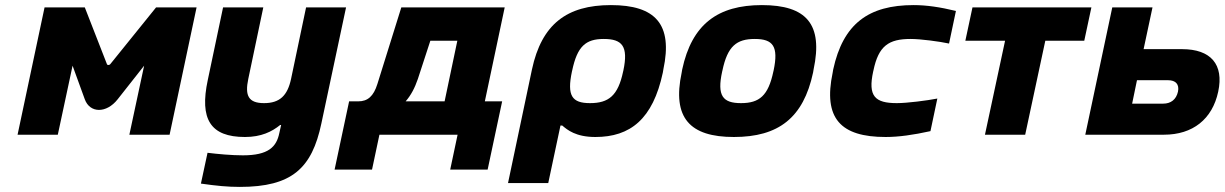

<svg xmlns="http://www.w3.org/2000/svg" viewBox="-20 -529 4809 754"><path d="M155 -500 49 0H207L265 -271L313 -139C333 -84 398 -83 442 -139L546 -271L488 0H646L752 -500H593L413 -277C410 -273 402 -272 400 -277L313 -500Z M1242 -44 1339 -500H1182L1123 -219C1109 -154 1079 -124 1017 -124C956 -124 941 -153 955 -219L1014 -500H856L796 -215C763 -61 806 9 942 9C1006 9 1048 -12 1080 -38H1084L1077 -7C1066 48 1034 81 934 81C890 81 835 76 795 71L769 192C832 201 874 205 922 205C1126 205 1205 132 1242 -44Z M1387 -131H1351L1294 137H1441L1470 0H1777L1748 137H1895L1952 -131H1884L1962 -500H1556L1462 -199C1447 -151 1424 -131 1387 -131ZM1573 -131C1594 -155 1609 -184 1621 -219L1670 -369H1776L1726 -131Z M2583 -244 2585 -256C2623 -434 2554 -509 2379 -509C2206 -509 2107 -434 2069 -256L1975 190H2133L2181 -36H2188C2208 -19 2241 9 2318 9C2455 9 2544 -61 2583 -244ZM2226 -248 2227 -252C2247 -347 2280 -376 2351 -376C2424 -376 2448 -347 2428 -252L2427 -248C2407 -153 2370 -124 2297 -124C2226 -124 2206 -153 2226 -248Z M2659 -256 2657 -244C2619 -66 2689 9 2862 9C3037 9 3135 -66 3173 -244L3175 -256C3213 -434 3147 -509 2972 -509C2799 -509 2697 -434 2659 -256ZM2816 -248 2817 -252C2837 -348 2873 -376 2944 -376C3016 -376 3038 -347 3018 -252L3017 -248C2997 -153 2962 -124 2890 -124C2819 -124 2795 -152 2816 -248Z M3252 -256 3250 -244C3212 -64 3281 9 3458 9C3509 9 3566 1 3634 -14L3661 -142C3620 -134 3542 -124 3502 -124C3416 -124 3388 -151 3409 -248L3410 -252C3430 -349 3470 -376 3556 -376C3596 -376 3670 -366 3707 -358L3734 -486C3672 -501 3619 -509 3568 -509C3391 -509 3291 -436 3252 -256Z M3848 0H4006L4085 -369H4238L4266 -500H3799L3771 -369H3927Z M4242 0H4551C4664 0 4741 -61 4764 -169C4787 -276 4735 -336 4622 -336H4471L4506 -500H4348ZM4426 -122 4445 -214H4567C4597 -214 4612 -198 4606 -169C4599 -138 4578 -122 4548 -122Z"/></svg>

Font: LT Wave Text Black Italic
Style: Regular
Weight: 900
Designer: Daniel Lyons
Version: Version 2.5 (Glyphs App)